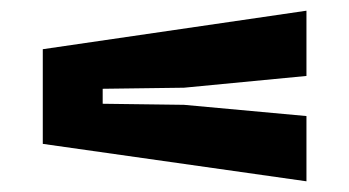

<svg xmlns="http://www.w3.org/2000/svg" viewBox="-20 -540 653 359"><path d="M553 -201 60 -271V-448L553 -520V-398L324 -376L172 -374V-346L324 -344L553 -323Z"/></svg>

Font: Big Shoulders Text Thin Black
Style: Regular
Weight: 900
Version: Version 2.002